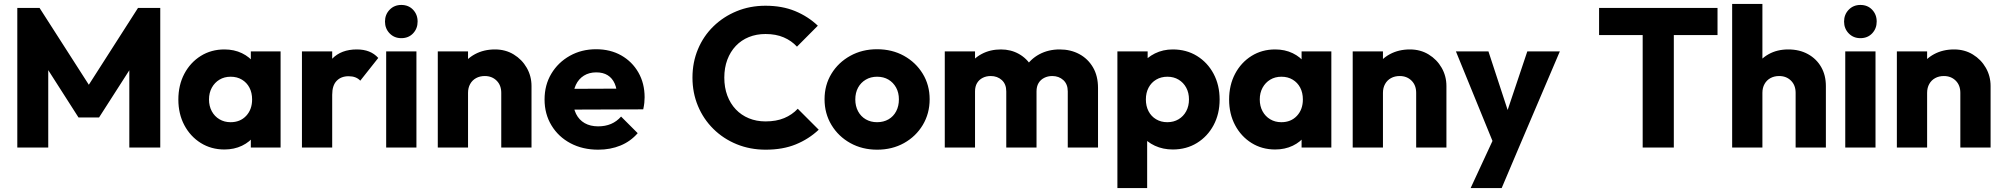

<svg xmlns="http://www.w3.org/2000/svg" viewBox="-20 -746 10131 971"><path d="M67.5 0V-706H180L458 -272.5H400.5L678 -706H790.5V0H634V-441L661.5 -433.5L481 -152H377L197 -433.5L224 -441V0Z M1115 10Q1048 10 995.2 -23Q942.5 -56 912.2 -113Q882 -170 882 -242.5Q882 -315.5 912.2 -372.8Q942.5 -430 995.2 -463Q1048 -496 1115 -496Q1164 -496 1203.5 -477Q1243 -458 1267.8 -424.5Q1292.5 -391 1296 -348V-138Q1292.5 -95 1268 -61.5Q1243.5 -28 1203.8 -9Q1164 10 1115 10ZM1146 -128Q1195 -128 1225 -160.2Q1255 -192.5 1255 -243Q1255 -277 1241.5 -302.8Q1228 -328.5 1203.5 -343.2Q1179 -358 1146.5 -358Q1114.5 -358 1090 -343.2Q1065.5 -328.5 1051.2 -302.5Q1037 -276.5 1037 -243Q1037 -209.5 1051 -183.5Q1065 -157.5 1089.8 -142.8Q1114.5 -128 1146 -128ZM1248.5 0V-130.5L1271.5 -249L1248.5 -366.5V-486H1399V0Z M1507 0V-486H1660V0ZM1660 -266.5 1595.5 -316.5Q1614.5 -402 1660 -449Q1705.5 -496 1784.5 -496Q1819.5 -496 1846.2 -485.5Q1873 -475 1893 -453L1802 -338Q1792 -349 1777.2 -354.8Q1762.4 -360.5 1743 -360.5Q1705 -360.5 1682.5 -337.1Q1660 -313.8 1660 -266.5Z M1933 0V-486H2086V0ZM2009.5 -553Q1974 -553 1950.5 -577.2Q1927 -601.5 1927 -637Q1927 -672.5 1950.5 -696.8Q1974 -721 2009.5 -721Q2046 -721 2069 -696.8Q2092 -672.5 2092 -637Q2092 -601.5 2069 -577.2Q2046 -553 2009.5 -553Z M2515 0V-276.5Q2515 -315 2491.5 -338.2Q2468 -361.5 2431.6 -361.5Q2406.9 -361.5 2387.7 -351Q2368.5 -340.5 2357.8 -321.2Q2347 -302 2347 -276.5L2287.5 -305.5Q2287.5 -363 2312.8 -405.8Q2338 -448.5 2382.4 -472.2Q2426.9 -496 2483.2 -496Q2536.5 -496 2578.2 -470.5Q2620 -445 2644 -403Q2668 -361 2668 -311V0ZM2194 0V-486H2347V0Z M3005.5 11Q2926.5 11 2865.2 -21.5Q2804 -54 2769 -111.8Q2734 -169.5 2734 -243Q2734 -316 2768.2 -373.2Q2802.5 -430.5 2861.8 -463.8Q2921 -497 2994.5 -497Q3066.5 -497 3121.8 -465.8Q3177 -434.5 3208.5 -379.5Q3240 -324.5 3240 -254Q3240 -240.5 3238.5 -226Q3237 -211.5 3233 -193L2814 -191.5V-296.5L3168 -298L3102 -253.5Q3101 -295.5 3088.8 -323.2Q3076.5 -351 3053.2 -365.5Q3030 -380 2995.5 -380Q2959.5 -380 2933 -363.5Q2906.5 -347 2892.2 -316.8Q2878 -286.5 2878 -244Q2878 -201 2893.2 -170.2Q2908.5 -139.5 2937 -123.2Q2965.5 -107 3005 -107Q3041 -107 3070 -119.2Q3099 -131.5 3121 -156.5L3205 -72.5Q3169 -31 3118 -10Q3067 11 3005.5 11Z M3852.5 11Q3773.5 11 3706 -16.5Q3638.5 -44 3588 -93.8Q3537.5 -143.5 3509.8 -210Q3482 -276.5 3482 -353.5Q3482 -431 3509.8 -497.2Q3537.5 -563.5 3587.8 -612.5Q3638 -661.5 3705.2 -689.2Q3772.5 -717 3851.5 -717Q3935.5 -717 4001 -690Q4066.5 -663 4116 -616L4010.5 -510Q3983 -540 3943.5 -557Q3904 -574 3851.5 -574Q3805.5 -574 3767.2 -558.5Q3729 -543 3701.2 -513.8Q3673.5 -484.5 3658.2 -443.8Q3643 -403 3643 -353.5Q3643 -303.5 3658.2 -262.8Q3673.5 -222 3701.2 -192.8Q3729 -163.5 3767.2 -147.8Q3805.5 -132 3851.5 -132Q3906 -132 3946 -148.8Q3986 -165.5 4014.5 -196L4120.5 -90Q4070 -42.5 4004.5 -15.8Q3939 11 3852.5 11Z M4416 11Q4340.5 11 4280.2 -22.5Q4220 -56 4185 -114Q4150 -172 4150 -244Q4150 -316 4184.8 -373Q4219.5 -430 4279.8 -463.5Q4340 -497 4415.5 -497Q4491.5 -497 4551.5 -463.8Q4611.5 -430.5 4646.5 -373.2Q4681.5 -316 4681.5 -244Q4681.5 -172 4646.8 -114Q4612 -56 4552 -22.5Q4492 11 4416 11ZM4415.5 -128Q4448.5 -128 4473.5 -142.5Q4498.5 -157 4512.2 -183.2Q4526 -209.5 4526 -243.5Q4526 -277.5 4511.8 -303.2Q4497.5 -329 4473 -343.5Q4448.5 -358 4415.5 -358Q4383.5 -358 4358.5 -343.2Q4333.5 -328.5 4319.5 -302.8Q4305.5 -277 4305.5 -243Q4305.5 -209.5 4319.5 -183.2Q4333.5 -157 4358.5 -142.5Q4383.5 -128 4415.5 -128Z M4758 0V-486H4911V0ZM5069 0V-284Q5069 -320.5 5046.5 -341Q5024 -361.5 4990.5 -361.5Q4967.5 -361.5 4949.5 -352.2Q4931.5 -343 4921.2 -325.8Q4911 -308.5 4911 -284L4851.5 -310Q4851.5 -367.5 4876.8 -409Q4902 -450.5 4945 -473.2Q4988 -496 5042 -496Q5092.5 -496 5133.2 -473Q5174 -450 5198 -408.8Q5222 -367.5 5222 -310.5V0ZM5380 0V-284Q5380 -320.5 5357.5 -341Q5335 -361.5 5301.5 -361.5Q5279 -361.5 5260.8 -352.2Q5242.5 -343 5232.2 -325.8Q5222 -308.5 5222 -284L5133.5 -295.5Q5136 -357.5 5163.2 -402.2Q5190.5 -447 5236.2 -471.5Q5282 -496 5339 -496Q5394.5 -496 5438.2 -472.5Q5482 -449 5507.5 -405.5Q5533 -362 5533 -301V0Z M5911 10Q5861.5 10 5820.5 -9Q5779.5 -28 5753.8 -61.5Q5728 -95 5724 -138V-343Q5728 -386 5754 -420.8Q5780 -455.5 5820.9 -475.8Q5861.9 -496 5911 -496Q5980 -496 6033.5 -463Q6087 -430 6117.5 -372.8Q6148 -315.5 6148 -242.5Q6148 -170 6117.5 -113Q6087 -56 6033.5 -23Q5980 10 5911 10ZM5883.3 -128Q5915.7 -128 5940.3 -142.8Q5965 -157.5 5979 -183.5Q5993 -209.6 5993 -243.2Q5993 -277 5979 -302.8Q5965 -328.5 5940.5 -343.2Q5915.9 -358 5884 -358Q5852 -358 5827.3 -343.4Q5802.5 -328.8 5788.8 -302.9Q5775 -277 5775 -243.1Q5775 -209.5 5788.5 -183.5Q5802 -157.5 5826.8 -142.8Q5851.5 -128 5883.3 -128ZM5631 205V-486H5784V-361.2L5758.5 -243L5781.5 -125V205Z M6429 10Q6362 10 6309.2 -23Q6256.5 -56 6226.2 -113Q6196 -170 6196 -242.5Q6196 -315.5 6226.2 -372.8Q6256.5 -430 6309.2 -463Q6362 -496 6429 -496Q6478 -496 6517.5 -477Q6557 -458 6581.8 -424.5Q6606.5 -391 6610 -348V-138Q6606.5 -95 6582 -61.5Q6557.5 -28 6517.8 -9Q6478 10 6429 10ZM6460 -128Q6509 -128 6539 -160.2Q6569 -192.5 6569 -243Q6569 -277 6555.5 -302.8Q6542 -328.5 6517.5 -343.2Q6493 -358 6460.5 -358Q6428.5 -358 6404 -343.2Q6379.5 -328.5 6365.2 -302.5Q6351 -276.5 6351 -243Q6351 -209.5 6365 -183.5Q6379 -157.5 6403.8 -142.8Q6428.5 -128 6460 -128ZM6562.5 0V-130.5L6585.5 -249L6562.5 -366.5V-486H6713V0Z M7142 0V-276.5Q7142 -315 7118.5 -338.2Q7095 -361.5 7058.6 -361.5Q7033.9 -361.5 7014.7 -351Q6995.5 -340.5 6984.8 -321.2Q6974 -302 6974 -276.5L6914.5 -305.5Q6914.5 -363 6939.8 -405.8Q6965 -448.5 7009.4 -472.2Q7053.9 -496 7110.2 -496Q7163.5 -496 7205.2 -470.5Q7247 -445 7271 -403Q7295 -361 7295 -311V0ZM6821 0V-486H6974V0Z M7542.5 2.5 7343 -486H7507.5L7634.5 -98.5H7574L7704 -486H7868.5L7660.5 2ZM7417.5 205 7563.5 -110 7660.5 2 7574.5 205Z M8287.5 0V-696H8445V0ZM8067 -568.5V-706H8666V-568.5Z M9061 0V-276.5Q9061 -315 9037.5 -338.2Q9014 -361.5 8977.6 -361.5Q8952.9 -361.5 8933.7 -351Q8914.5 -340.5 8903.8 -321.2Q8893 -302 8893 -276.5L8833.5 -305.5Q8833.5 -363 8857.8 -405.8Q8882 -448.5 8924.9 -472.2Q8967.9 -496 9023.7 -496Q9080.5 -496 9123.5 -472.2Q9166.5 -448.5 9190.2 -407Q9214 -365.5 9214 -311V0ZM8740 0V-726H8893V0Z M9312 0V-486H9465V0ZM9388.5 -553Q9353 -553 9329.5 -577.2Q9306 -601.5 9306 -637Q9306 -672.5 9329.5 -696.8Q9353 -721 9388.5 -721Q9425 -721 9448 -696.8Q9471 -672.5 9471 -637Q9471 -601.5 9448 -577.2Q9425 -553 9388.5 -553Z M9894 0V-276.5Q9894 -315 9870.5 -338.2Q9847 -361.5 9810.6 -361.5Q9785.9 -361.5 9766.7 -351Q9747.5 -340.5 9736.8 -321.2Q9726 -302 9726 -276.5L9666.5 -305.5Q9666.5 -363 9691.8 -405.8Q9717 -448.5 9761.4 -472.2Q9805.9 -496 9862.2 -496Q9915.5 -496 9957.2 -470.5Q9999 -445 10023 -403Q10047 -361 10047 -311V0ZM9573 0V-486H9726V0Z"/></svg>

Font: Marine Company Thin
Style: Regular
Weight: 100
Designer: Rodrigo Fuenzalida
Foundry: fragTYPE
Version: Version 1.000